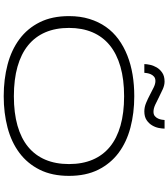

<svg xmlns="http://www.w3.org/2000/svg" viewBox="43 -928 898 1024"><g transform="rotate(90 492.0 -416.0)"><path d="M918 -335Q918 -244.6 885.3 -179Q852.5 -113.3 795.4 -70.6Q738.3 -27.8 660.6 -7.3Q583 13.2 493.2 13.2Q402.8 13.2 324.7 -7.3Q246.6 -27.8 189 -70.6Q131.3 -113.3 98.6 -179Q65.9 -244.6 65.9 -335Q65.9 -395 81.1 -444.1Q96.2 -493.2 123.5 -532Q150.9 -570.8 189.7 -599.1Q228.5 -627.4 276.1 -646.2Q323.7 -665 378.4 -674.1Q433.1 -683.1 493.2 -683.1Q583 -683.1 660.6 -662.6Q738.3 -642.1 795.4 -599.4Q852.5 -556.6 885.3 -491Q918 -425.3 918 -335ZM855 -335Q855 -406.2 831.8 -460.9Q808.6 -515.6 763.2 -553Q717.8 -590.3 650.1 -609.6Q582.5 -628.9 493.2 -628.9Q403.8 -628.9 335.7 -609.4Q267.6 -589.8 221.7 -552.5Q175.8 -515.1 152.3 -460.2Q128.9 -405.3 128.9 -335Q128.9 -263.7 152.3 -209Q175.8 -154.3 221.7 -116.9Q267.6 -79.6 335.7 -60.3Q403.8 -41 493.2 -41Q582.5 -41 650.1 -60.3Q717.8 -79.6 763.2 -116.9Q808.6 -154.3 831.8 -209Q855 -263.7 855 -335ZM666 -844.7Q666 -832 662.4 -813.5Q658.7 -794.9 648.4 -777.8Q638.2 -760.7 620.4 -748.8Q602.5 -736.8 574.2 -736.8Q551.3 -736.8 529.1 -746.1Q506.8 -755.4 486.1 -766.4Q465.3 -777.3 446.5 -786.6Q427.7 -795.9 412.1 -795.9Q397.5 -795.9 388.9 -788.6Q380.4 -781.2 376 -771.2Q371.6 -761.2 370.1 -751.5Q368.7 -741.7 368.2 -736.8H321.8Q321.8 -749 325.7 -767.3Q329.6 -785.6 339.8 -803Q350.1 -820.3 368.2 -832.5Q386.2 -844.7 415 -844.7Q434.1 -844.7 455.1 -835.4Q476.1 -826.2 497.3 -815.2Q518.6 -804.2 538.6 -794.9Q558.6 -785.6 576.2 -785.6Q590.8 -785.6 599.4 -793Q607.9 -800.3 612.3 -810.1Q616.7 -819.8 618.2 -829.6Q619.6 -839.4 620.1 -844.7H666Z"/></g></svg>

Font: Syncopate
Style: Regular
Weight: 300
Width: 7
Designer: Astigmatic (AOETI)
Foundry: Astigmatic (AOETI)
Version: Version 001.000